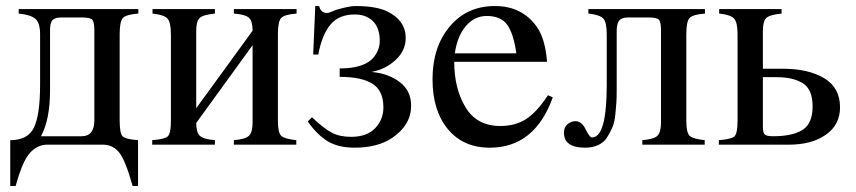

<svg xmlns="http://www.w3.org/2000/svg" viewBox="-20 -480 2839 637"><path d="M439 -450V-435Q399 -432 388 -420.5Q377 -409 377 -366V-82Q377 -37 387 -27.5Q397 -18 438 -15V137H420Q396 51 375 25.5Q354 0 322 0H136Q105 0 80 26.5Q55 53 32 137H14V-15Q73 -15 93 -57.5Q113 -100 113 -199V-366Q113 -404 97.5 -417.5Q82 -431 42 -435V-450ZM293 -81V-379Q293 -407 286 -414.5Q279 -422 253 -422H183Q163 -422 154.5 -413.5Q146 -405 146 -380V-179Q146 -84 116 -28H251Q293 -28 293 -81Z M964 -450V-435Q924 -432 913 -420.5Q902 -409 902 -366V-79Q902 -40 913 -29.5Q924 -19 963 -15V0H756V-15Q794 -18 806 -29.5Q818 -41 818 -74V-330L631 -72Q631 -41 643 -29.5Q655 -18 693 -15V0H485V-15Q526 -18 536.5 -27.5Q547 -37 547 -79V-366Q547 -406 535.5 -418.5Q524 -431 486 -435V-450H693V-435Q653 -431 642 -420Q631 -409 631 -377V-121L818 -378Q818 -410 806 -421Q794 -432 756 -435V-450Z M1215 -242V-241Q1269 -236 1306.5 -207.5Q1344 -179 1344 -129Q1344 -66 1282 -23Q1233 10 1157 10Q1102 10 1067 -11.5Q1032 -33 1001 -77L1015 -91Q1054 -54 1080.5 -40Q1107 -26 1145 -26Q1197 -26 1224.5 -54.5Q1252 -83 1252 -124Q1252 -179 1216 -202Q1180 -225 1107 -225V-253Q1162 -253 1195 -270Q1216 -281 1228 -301.5Q1240 -322 1240 -344Q1240 -387 1217.5 -409.5Q1195 -432 1157 -432Q1104 -432 1076 -398Q1048 -364 1036 -299H1019L1026 -460H1039Q1044 -437 1065 -437Q1071 -437 1083.5 -442.5Q1096 -448 1101 -449Q1140 -460 1159 -460Q1228 -460 1265 -442Q1326 -412 1326 -354Q1326 -312 1292.5 -281Q1259 -250 1215 -242Z M1798 -164 1814 -157Q1754 10 1605 10Q1517 10 1466 -51.5Q1415 -113 1415 -217Q1415 -324 1472 -392Q1529 -460 1622 -460Q1712 -460 1761 -391Q1789 -351 1795 -275H1487Q1487 -186 1524.5 -124Q1562 -62 1640 -62Q1690 -62 1725.5 -85Q1761 -108 1798 -164ZM1489 -303H1693Q1684 -368 1663 -397.5Q1642 -427 1595 -427Q1554 -427 1525.5 -393.5Q1497 -360 1489 -303Z M2319 -450V-435Q2279 -432 2268 -420.5Q2257 -409 2257 -366V-79Q2257 -40 2268 -29.5Q2279 -19 2318 -15V0H2111V-15Q2149 -18 2161 -29.5Q2173 -41 2173 -74V-379Q2173 -407 2166 -414.5Q2159 -422 2133 -422H2063Q2043 -422 2034.5 -412Q2026 -402 2026 -377V-179Q2026 -156 2025 -140.5Q2024 -125 2021.5 -100Q2019 -75 2012 -58Q2005 -41 1994 -24Q1983 -7 1964 1.5Q1945 10 1921 10Q1851 10 1851 -40Q1851 -58 1863 -68Q1875 -78 1889 -78Q1910 -78 1923 -51Q1936 -24 1944 -24Q1993 -24 1993 -199V-366Q1993 -406 1981.5 -418.5Q1970 -431 1932 -435V-450Z M2511 -252H2577Q2662 -252 2714.5 -220.5Q2767 -189 2767 -124Q2767 -66 2720 -33Q2673 0 2597 0H2365V-15Q2406 -18 2416.5 -27.5Q2427 -37 2427 -79V-366Q2427 -406 2415.5 -418.5Q2404 -431 2366 -435V-450H2573V-435Q2533 -431 2522 -420Q2511 -409 2511 -377ZM2511 -224V-59Q2511 -40 2517 -34Q2523 -28 2545 -28Q2609 -28 2642.5 -49Q2676 -70 2676 -127Q2676 -183 2644 -203.5Q2612 -224 2556 -224Z"/></svg>

Font: STIX
Style: Regular
Weight: 400
Designer: MicroPress Inc., with final additions and corrections provided by Coen Hoffman, Elsevier (retired)
Version: Version 1.1.1